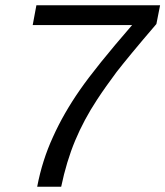

<svg xmlns="http://www.w3.org/2000/svg" viewBox="-20 -708 627 728"><path d="M121 0Q140 -100 181 -189Q221 -278 283 -367Q344 -455 481 -613H104L118 -688H587L573 -617Q518 -553 480.5 -507.5Q443 -462 422 -435Q402 -408 383.5 -382Q365 -356 348 -330Q298 -254 265 -175Q232 -96 212 0Z"/></svg>

Font: Libra Sans Modern
Style: Italic
Weight: 400
Italic angle: -12°
Foundry: Stefan Peev, Context Ltd
Version: Version 1.000